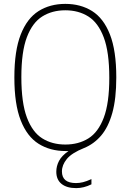

<svg xmlns="http://www.w3.org/2000/svg" viewBox="-20 -769 673 989"><path d="M372.5 200Q324 200 297 178.2Q270 156.5 270 115.5Q270 86.5 284.2 59.5Q298.5 32.5 333 9H317.5Q238.5 9 179 -28.2Q119.5 -65.5 86.8 -148.8Q54 -232 54 -370Q54 -508 86.8 -591.2Q119.5 -674.5 178.5 -711.8Q237.5 -749 316.5 -749Q395.5 -749 454.5 -712Q513.5 -675 546.2 -591.8Q579 -508.5 579 -370Q579 -260.5 558.5 -187.2Q538 -114 500.8 -70.5Q463.5 -27 413 -6.5Q349.5 19 324.2 50Q299 81 299 114Q299 174 371.5 174Q389 174 407.5 169.5Q426 165 451 153.5V180.5Q411.5 200 372.5 200ZM316.5 -24.5Q384.5 -24.5 435.2 -56Q486 -87.5 514.5 -162.8Q543 -238 543 -368Q543 -500.5 514.5 -576.2Q486 -652 435.2 -684Q384.5 -716 316.5 -716Q248.5 -716 197.8 -684.2Q147 -652.5 118.5 -577.5Q90 -502.5 90 -372Q90 -239.5 118.5 -163.8Q147 -88 197.8 -56.2Q248.5 -24.5 316.5 -24.5Z"/></svg>

Font: Encode Sans SmCnd Th
Style: Regular
Weight: 100
Width: 4
Designer: Multiple Designers
Foundry: Impallari Type
Version: Version 3.002; ttfautohint (v1.8.3) -l 8 -r 50 -G 200 -x 14 